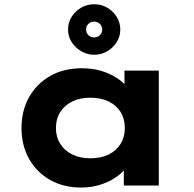

<svg xmlns="http://www.w3.org/2000/svg" viewBox="-20 -857 896 887"><path d="M354.5 9.4Q273 9.4 210.8 -26.1Q148.7 -61.6 114 -123.6Q79.4 -185.6 79.4 -265.3Q79.4 -346.4 114.7 -408.8Q150 -471.2 212.5 -506.5Q274.9 -541.7 358.5 -541.7Q406.2 -541.7 446.4 -529.9Q486.5 -518 517 -498.5Q547.6 -479.1 567.5 -454.9Q587.3 -430.6 592.4 -407.1L555 -405.1V-530.7H713.6V0H552.1V-139.4L586.2 -132.1Q581.9 -106 562 -80.8Q542.1 -55.6 511.1 -35.2Q480.2 -14.9 440.3 -2.7Q400.4 9.4 354.5 9.4ZM397.3 -125.8Q446.6 -125.8 482.4 -143.5Q518.2 -161.3 537.5 -192.9Q556.7 -224.5 556.7 -265.3Q556.7 -307.7 537.5 -339.1Q518.2 -370.5 482.4 -388Q446.6 -405.6 397.3 -405.6Q349.1 -405.6 313.5 -388Q277.9 -370.5 258.1 -339.1Q238.4 -307.7 238.4 -265.3Q238.4 -224.5 258.1 -192.9Q277.9 -161.3 313.5 -143.5Q349.1 -125.8 397.3 -125.8ZM414.8 -604Q383.3 -604 355.8 -619.9Q328.2 -635.9 311.2 -662.2Q294.3 -688.5 294.3 -719.9Q294.3 -752.4 310.7 -778.9Q327.2 -805.5 354.8 -821.5Q382.3 -837.4 414.8 -837.4Q448.2 -837.4 475.5 -821.5Q502.8 -805.5 519.3 -778.9Q535.7 -752.4 535.7 -719.9Q535.7 -688.5 519 -662.2Q502.2 -635.9 474.9 -619.9Q447.6 -604 414.8 -604ZM414.8 -684.2Q430.6 -684.2 441.4 -694.6Q452.1 -704.9 452.1 -719.9Q452.1 -736.3 441.4 -746.7Q430.6 -757.1 414.8 -757.1Q398.9 -757.1 388.4 -746.8Q377.8 -736.5 377.8 -720.5Q377.8 -704.9 388.6 -694.6Q399.4 -684.2 414.8 -684.2Z"/></svg>

Font: Lexend Giga
Style: Regular
Weight: 400
Designer: Bonnie Shaver-Troup, Thomas Jockin
Foundry: Lexend
Version: Version 1.007